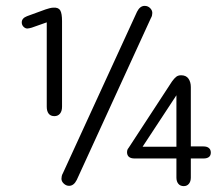

<svg xmlns="http://www.w3.org/2000/svg" viewBox="-20 -624 763 653"><path d="M139 -548V-261Q139 -246 145.5 -237.5Q152 -229 165 -229Q177 -229 184 -237.5Q191 -246 191 -261V-552Q191 -578 185 -588.5Q179 -599 162 -598Q156 -598 148.5 -596Q141 -594 135 -592L72 -569Q54 -562 54 -548Q54 -539 60 -533Q66 -527 73 -527Q76 -527 80 -528Q84 -529 88 -530ZM194 -35Q191 -30 190 -25Q189 -20 189 -16Q189 -7 197 0.5Q205 8 215 8Q231 8 241 -12L493 -562Q496 -567 497 -571.5Q498 -576 498 -580Q498 -589 490.5 -596.5Q483 -604 472 -604Q456 -604 446 -584ZM629 -85H672Q684 -85 690.5 -90Q697 -95 697 -105Q697 -115 690.5 -120.5Q684 -126 672 -126H629V-328Q629 -345 621 -356.5Q613 -368 596 -368Q586 -368 579.5 -363Q573 -358 565 -347L418 -122Q414 -117 413 -113.5Q412 -110 412 -107Q412 -85 438 -85H580V-20Q580 -7 586.5 1Q593 9 605 9Q616 9 622.5 1Q629 -7 629 -20ZM580 -125H465L580 -300Z"/></svg>

Font: Beiruti
Style: Regular
Weight: 400
Version: Version 1.00